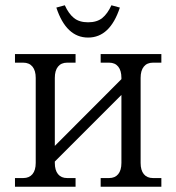

<svg xmlns="http://www.w3.org/2000/svg" viewBox="-20 -712 672 732"><path d="M189 -90.8Q189 -63 201.2 -48.1Q213.4 -33.2 235.8 -33.2H268.1V0H37.1V-33.2H68.8Q91.3 -33.2 103.8 -48.1Q116.2 -63 116.2 -90.8V-415Q116.2 -442.9 103.8 -458Q91.3 -473.1 68.8 -473.1H37.1V-505.9H268.1V-473.1H235.8Q213.4 -473.1 201.2 -458Q189 -442.9 189 -415V-155.8L442.9 -410.2V-415Q442.9 -442.9 430.7 -458Q418.5 -473.1 396 -473.1H363.8V-505.9H595.2V-473.1H563Q540.5 -473.1 528.3 -458Q516.1 -442.9 516.1 -415V-90.8Q516.1 -63 528.3 -48.1Q540.5 -33.2 563 -33.2H595.2V0H363.8V-33.2H396Q418.5 -33.2 430.7 -48.1Q442.9 -63 442.9 -90.8V-350.1L189 -96.2ZM194.8 -683.1Q232.4 -568.8 315.9 -568.8Q399.4 -568.8 437 -683.1L404.8 -691.9Q390.1 -659.7 369.9 -643.3Q349.6 -627 315.9 -627Q282.2 -627 262 -643.3Q241.7 -659.7 227.1 -691.9Z"/></svg>

Font: LT Superior Serif
Style: Regular
Weight: 400
Designer: Daniel Lyons
Foundry: LyonsType
Version: Version 2.120;FEAKit 1.0